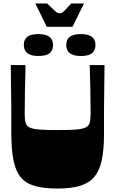

<svg xmlns="http://www.w3.org/2000/svg" viewBox="-20 -1074 663 1104"><path d="M311 10Q233 10 181 -4.5Q129 -19 99.5 -54.5Q70 -90 57.5 -152.5Q45 -215 45 -310Q45 -349 45 -376Q45 -403 45 -428.5Q45 -454 44.5 -487.5Q44 -521 43.5 -571.5Q43 -622 42 -700H127Q125 -630 123.5 -560.5Q122 -491 122 -421Q122 -388 127 -369Q132 -350 150.5 -341Q169 -332 207 -329Q245 -326 311 -326Q377 -326 415.5 -329Q454 -332 472.5 -341Q491 -350 496 -369Q501 -388 501 -421Q501 -491 499.5 -560.5Q498 -630 496 -700H581Q580 -621 579.5 -569.5Q579 -518 578.5 -484Q578 -450 578 -423.5Q578 -397 578 -369.5Q578 -342 578 -302Q578 -211 564.5 -150.5Q551 -90 520.5 -55Q490 -20 438.5 -5Q387 10 311 10ZM201 -752Q117 -752 117 -815Q117 -847 137 -862.5Q157 -878 201 -878Q243 -878 264 -862.5Q285 -847 285 -815Q285 -784 265 -768Q245 -752 201 -752ZM445 -752Q361 -752 361 -815Q361 -847 381 -862.5Q401 -878 445 -878Q487 -878 508 -862.5Q529 -847 529 -815Q529 -784 509 -768Q489 -752 445 -752ZM249 -920 183 -1054H251Q280 -1026 292.5 -1014.5Q305 -1003 310.5 -1000.5Q316 -998 323 -998Q331 -998 336 -1000.5Q341 -1003 352.5 -1014.5Q364 -1026 390 -1054H463L397 -920Z"/></svg>

Font: Ojuju ExtraBold
Style: Regular
Weight: 800
Designer: Chisaokwu Joboson, Mirko Velimirovic
Foundry: Udi Foundry
Version: Version 1.000